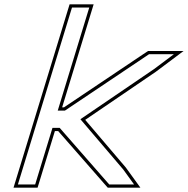

<svg xmlns="http://www.w3.org/2000/svg" viewBox="-20 -834 870 889"><path d="M256.3 -242H223L155.1 -20L142.9 20H62.9L75.1 -20L143 -242L167.4 -322L301 -759L313.3 -799H393.3L381 -759L247.4 -322H280.8L653.7 -572L670.1 -583H785.1L693 -514L352.3 -282L550.8 -49L600.7 20H485.7L476 9ZM249.5 -227 464.8 18.9 479 35H630.1L562.6 -58.3L374.5 -279L701.7 -501.8L830.1 -598H665.5L276.3 -337H267.7L413.6 -814H302.2L42.6 35H154L234.1 -227Z"/></svg>

Font: Nordica Plus
Style: NordicaClassicLtExtOblOl
Weight: 300
Version: Version 1.01